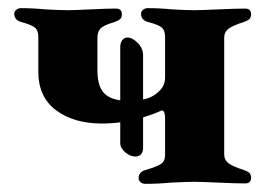

<svg xmlns="http://www.w3.org/2000/svg" viewBox="-20 -448 656 471"><path d="M596 -12Q596 2 581 2Q562 2 516 0Q472 -2 456 -2Q439 -2 399 0Q368 3 336 3Q330 3 325 -1Q320 -5 320 -11Q320 -26 337 -31Q365 -39 375 -46Q385 -53 385 -68V-156Q385 -169 382 -174Q379 -179 374 -176Q357 -168 331 -160V-86Q331 -75 326 -69.5Q321 -64 312 -64Q299 -64 287 -74.5Q275 -85 275 -97V-148Q254 -145 230 -145Q161 -145 117.5 -177.5Q74 -210 74 -272V-357Q74 -373 66 -380Q58 -387 32 -394Q15 -399 15 -414Q15 -420 20 -424Q25 -428 31 -428Q61 -428 91 -425Q129 -423 145 -423Q162 -423 202 -425Q244 -427 264 -427Q279 -427 279 -413Q279 -405 274.5 -401Q270 -397 261 -394Q234 -386 226.5 -378Q219 -370 219 -356V-275Q219 -241 232 -223.5Q245 -206 275 -202V-333Q275 -343 280 -349.5Q285 -356 292 -356Q305 -356 318 -342.5Q331 -329 331 -313V-204Q354 -208 371 -225Q385 -238 385 -258V-357Q385 -373 377.5 -380Q370 -387 343 -394Q326 -399 326 -414Q326 -420 331 -424Q336 -428 342 -428Q372 -428 402 -425Q440 -423 456 -423Q472 -423 516 -425Q562 -427 581 -427Q596 -427 596 -413Q596 -405 591.5 -401Q587 -397 578 -394Q550 -385 540 -377Q530 -369 530 -356V-69Q530 -56 540 -48Q550 -40 578 -31Q587 -28 591.5 -24Q596 -20 596 -12Z"/></svg>

Font: EB Garamond ExtraBold
Style: Regular
Weight: 800
Designer: Georg Duffner and Octavio Pardo
Foundry: Georg Duffner
Version: Version 1.000